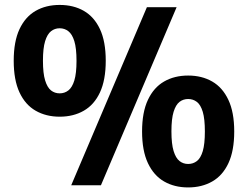

<svg xmlns="http://www.w3.org/2000/svg" viewBox="-20 -770 1030 798"><path d="M276 0 590.5 -740H714L399.5 0ZM228 -285Q171.5 -285 128.2 -309.8Q85 -334.5 61 -386Q37 -437.5 37 -517.5Q37 -597.5 61 -648.8Q85 -700 128 -724.8Q171 -749.5 228 -749.5Q285.5 -749.5 328.5 -724.8Q371.5 -700 395.5 -648.8Q419.5 -597.5 419.5 -517.5Q419.5 -437.5 395.5 -386Q371.5 -334.5 328.2 -309.8Q285 -285 228 -285ZM228 -382Q248.5 -382 264.2 -394.2Q280 -406.5 289 -435.8Q298 -465 298 -517Q298 -569.5 289 -598.8Q280 -628 264.2 -640.2Q248.5 -652.5 228 -652.5Q207.5 -652.5 192 -640.2Q176.5 -628 167.5 -598.8Q158.5 -569.5 158.5 -517.5Q158.5 -465.5 167.5 -436Q176.5 -406.5 192 -394.2Q207.5 -382 228 -382ZM762 9Q705 9 662 -15.8Q619 -40.5 594.8 -92Q570.5 -143.5 570.5 -223.5Q570.5 -303.5 594.8 -355Q619 -406.5 662 -431.2Q705 -456 762 -456Q819 -456 862 -431.2Q905 -406.5 929.2 -355Q953.5 -303.5 953.5 -223.5Q953.5 -143.5 929.5 -92Q905.5 -40.5 862.2 -15.8Q819 9 762 9ZM762 -88.5Q782.5 -88.5 798.2 -100.5Q814 -112.5 822.8 -142Q831.5 -171.5 831.5 -223.5Q831.5 -275.5 822.8 -305Q814 -334.5 798.2 -346.5Q782.5 -358.5 762 -358.5Q741.5 -358.5 726 -346.5Q710.5 -334.5 701.5 -305.2Q692.5 -276 692.5 -224Q692.5 -172 701.5 -142.5Q710.5 -113 726 -100.8Q741.5 -88.5 762 -88.5Z"/></svg>

Font: Encode Sans SemiCondensed
Style: Bold
Weight: 700
Width: 4
Designer: Multiple Designers
Foundry: Impallari Type
Version: Version 3.002